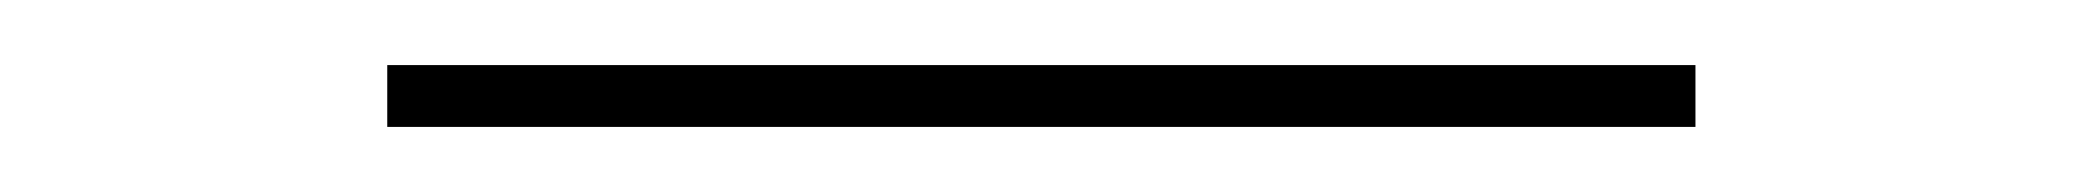

<svg xmlns="http://www.w3.org/2000/svg" viewBox="-20 -20 640 59"><path d="M99 19V0H501V19Z"/></svg>

Font: Iosevka Curly Thin Extended
Style: Regular
Weight: 100
Width: 7
Monospace: yes
Designer: Belleve Invis
Foundry: Belleve Invis
Version: Version 11.1.0; ttfautohint (v1.8.3)